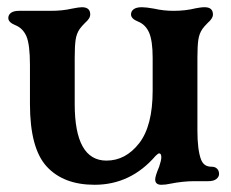

<svg xmlns="http://www.w3.org/2000/svg" viewBox="-20 -502 640 532"><path d="M63 -214V-322Q63 -379 53 -402Q43 -424 23 -432Q3 -440 3 -452Q3 -461 10.5 -466.5Q18 -472 33 -472H121Q153 -472 179 -478Q199 -482 207 -482Q230 -482 230 -462Q230 -456 226 -450Q222 -444 216 -439Q206 -429 201 -422Q192 -409 189.5 -391.5Q187 -374 187 -342V-214Q187 -57 275 -57Q328 -57 365.5 -105Q403 -153 403 -251V-342Q403 -389 393 -412Q383 -434 363 -442Q343 -450 343 -462Q343 -471 350.5 -476.5Q358 -482 373 -482Q385 -482 407 -478Q433 -472 461 -472Q494 -472 522 -479Q527 -480 534 -481Q541 -482 547 -482Q570 -482 570 -462Q570 -456 566 -450Q562 -444 556 -439Q546 -429 541 -422Q532 -409 529.5 -391.5Q527 -374 527 -342V-140Q527 -87 537 -60Q541 -50 548 -45Q555 -40 567 -40Q576 -40 581.5 -34.5Q587 -29 587 -20Q587 -12 579.5 -6Q572 0 557 0H519Q487 0 452 7Q439 10 427 10Q410 10 410 -5Q410 -14 421 -40Q427 -58 427 -66Q427 -77 421 -77Q418 -77 411 -70Q342 10 242 10Q156 10 109.5 -40.5Q63 -91 63 -214Z"/></svg>

Font: Raigarh Medium
Style: Regular
Weight: 500
Designer: jaikishan Patel
Foundry: MagicType
Version: Version 1.000